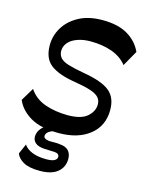

<svg xmlns="http://www.w3.org/2000/svg" viewBox="-116 -633 698 910"><g transform="rotate(15 233.0 -177.5)"><path d="M208.7 10.2Q121.6 10.2 70.5 -19.7Q19.4 -49.7 -0.1 -96.6L38.3 -160.6Q67.3 -117.9 116.8 -100.5Q166.2 -83.1 228.2 -82.6Q294.6 -82.6 324.3 -108.9Q354 -135.3 354 -168.8Q354 -189.1 341.8 -202.7Q329.7 -216.2 300.8 -225.9Q271.9 -235.7 219.9 -244Q138.3 -257.2 99.8 -287.3Q61.2 -317.4 61.2 -381.7Q61.2 -428.4 85.7 -469Q110.2 -509.6 157.4 -535.3Q204.7 -561 273.4 -561Q350 -561 397.2 -532.8Q444.4 -504.7 466.2 -456.6L423.3 -380.8Q395.6 -415.9 349.2 -432.4Q302.9 -449 243.8 -449Q208.2 -449 179.8 -438.8Q151.4 -428.7 135.9 -410.5Q120.4 -392.3 120.4 -368.1Q121.4 -348.7 132.9 -335.6Q144.3 -322.6 173.1 -313.6Q201.9 -304.7 252.6 -295.8Q341.6 -280.6 379.6 -250.2Q417.6 -219.8 417.6 -158.3Q417.6 -80.6 360.9 -35.2Q304.2 10.2 208.7 10.2ZM168.9 206.3Q114.9 206.3 87.5 190.1Q60.1 173.9 52.7 151.9L74.3 102.6Q86.6 122 114.6 133.6Q142.7 145.2 184.1 145.2Q212.4 145.2 224.8 138.1Q237.1 131 237.1 120.2Q237.1 104.1 215.6 101.7Q203 100.8 189.2 100.7Q175.3 100.7 162.8 99.7Q133.3 97.7 119.3 85.7Q105.3 73.7 105.3 54.9Q105.3 31.3 123.5 11.5Q141.7 -8.3 187.1 -17.3L215.7 0Q175.3 7.8 161.9 17.9Q148.6 28 148.6 39.9Q148.6 47.3 154.4 51.5Q160.3 55.7 173.2 57.7Q186.3 58.7 201.4 58.2Q216.4 57.7 228 59.7Q257.9 61.7 271.8 76.8Q285.7 91.9 285.7 117.1Q285.7 157.2 256.1 181.8Q226.6 206.3 168.9 206.3Z"/></g></svg>

Font: Savate ExtraLight
Style: Italic
Weight: 200
Italic angle: -11°
Designer: Max Esnée
Foundry: Plomb Type
Version: Version 2.000